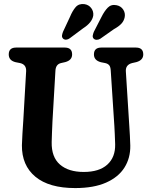

<svg xmlns="http://www.w3.org/2000/svg" viewBox="-20 -942 770 977"><path d="M562 -300 543.5 -583Q542.5 -601.5 535.8 -609.8Q529 -618 515.5 -621L493 -625.5Q458 -635 458 -665Q458 -700 495.5 -700H671.5Q709 -700 709 -665Q709 -636 674 -626L652 -621Q617.5 -612 620.5 -577L638 -300.5Q640 -275 641 -251Q642 -227 643 -201Q644 -138 613.2 -89.2Q582.5 -40.5 519.8 -12.8Q457 15 362.5 15Q229.5 15 160 -42.8Q90.5 -100.5 91.5 -203Q92 -224.5 94.2 -262.2Q96.5 -300 98.5 -328.5L113 -580Q114.5 -613.5 82.5 -621L59.5 -625.5Q24.5 -634 24.5 -665Q24.5 -700 62 -700H309.5Q347 -700 347 -665Q347 -635.5 312 -626L290 -621Q263.5 -614.5 262 -581.5L247 -325Q245.5 -292.5 244.5 -266.2Q243.5 -240 243 -219Q241.5 -142.5 285 -104.8Q328.5 -67 406 -67Q485 -67 526.2 -104.5Q567.5 -142 566 -208Q565 -240 564 -260.2Q563 -280.5 562 -300ZM336 -856Q349 -887.5 365.2 -906Q381.5 -924.5 409.5 -921Q432 -917.5 444.5 -900.5Q457 -883.5 454.5 -862.5Q448.5 -827 403 -798L334.5 -747Q326.5 -741 317 -740.2Q307.5 -739.5 301 -745.5Q294.5 -752.5 295.5 -761Q296.5 -769.5 300.5 -780ZM496 -855Q511 -885.5 528.5 -903.2Q546 -921 573 -915.5Q595.5 -911 607 -893.2Q618.5 -875.5 614.5 -854.5Q610.5 -835 597.2 -821Q584 -807 559.5 -793.5L490.5 -745Q481.5 -739.5 472 -739.5Q462.5 -739.5 456.5 -745.5Q450.5 -752.5 452 -761.2Q453.5 -770 457.5 -780Z"/></svg>

Font: Fraunces 72pt SuperSoft SemiBold
Style: Regular
Weight: 600
Version: Version 1.000;[b76b70a41]